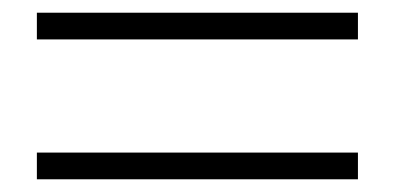

<svg xmlns="http://www.w3.org/2000/svg" viewBox="-20 -511 620 302"><path d="M543 -229H38V-271H543ZM543 -449H38V-491H543Z"/></svg>

Font: Noto Serif JP
Style: Regular
Weight: 400
Designer: Ryoko NISHIZUKA  (kana & ideographs); Frank Grießhammer (Latin, Greek & Cyrillic); Wenlong ZHANG  (bopomofo); Sandoll Co
Foundry: Adobe
Version: Version 2.003-H1;hotconv 1.1.1;makeotfexe 2.6.0